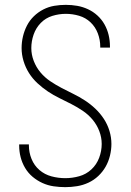

<svg xmlns="http://www.w3.org/2000/svg" viewBox="-20 -763 540 791"><path d="M249 8Q225 8 201 4.5Q177 1 155 -9Q133 -19 114.5 -34.5Q96 -50 83.5 -71Q71 -92 65 -115.5Q59 -139 59 -163Q59 -164 59 -165.5Q59 -167 59 -168H99Q99 -167 99 -166Q99 -165 99 -164Q99 -135 110 -108Q121 -81 142.5 -62.5Q164 -44 192 -36.5Q220 -29 249 -29Q278 -29 306.5 -37Q335 -45 356.5 -65Q378 -85 388.5 -113Q399 -141 399 -170Q399 -197 389 -223Q379 -249 361.5 -270Q344 -291 321 -306.5Q298 -322 273.5 -334.5Q249 -347 224.5 -359Q200 -371 177.5 -386Q155 -401 134.5 -420Q114 -439 99.5 -462Q85 -485 77 -511.5Q69 -538 69 -565Q69 -589 74.5 -612.5Q80 -636 91 -657.5Q102 -679 119.5 -696Q137 -713 158.5 -724Q180 -735 203.5 -739Q227 -743 251 -743Q275 -743 298 -739Q321 -735 342.5 -725Q364 -715 381.5 -699Q399 -683 410.5 -662.5Q422 -642 427.5 -619Q433 -596 433 -572Q433 -571 433 -569.5Q433 -568 433 -567H393Q393 -568 393 -569Q393 -570 393 -571Q393 -599 383 -625.5Q373 -652 353 -671Q333 -690 306 -698Q279 -706 251 -706Q223 -706 195.5 -697.5Q168 -689 148 -668.5Q128 -648 118.5 -620.5Q109 -593 109 -565Q109 -538 119 -512Q129 -486 146.5 -465Q164 -444 187 -428.5Q210 -413 234 -400.5Q258 -388 282.5 -376Q307 -364 330 -349Q353 -334 373 -315Q393 -296 408 -273Q423 -250 431 -223.5Q439 -197 439 -170Q439 -146 433 -121.5Q427 -97 415 -76Q403 -55 385 -38Q367 -21 344.5 -10.5Q322 0 297.5 4Q273 8 249 8Z"/></svg>

Font: iosevka_custom_sans_ss08 XLt
Style: Regular
Weight: 200
Designer: Belleve Invis
Foundry: Belleve Invis
Version: Version 10.3.0; ttfautohint (v1.8.3)